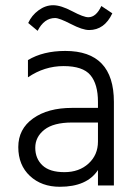

<svg xmlns="http://www.w3.org/2000/svg" viewBox="-20 -710 526 735"><path d="M191 -641Q149 -641 124 -592L88 -622Q101 -651 127.5 -670.5Q154 -690 183.5 -690Q213 -690 256.5 -667Q300 -644 318 -644Q348 -644 368 -687L410 -659Q380 -595 321 -595Q296 -595 251.5 -618Q207 -641 191 -641ZM209 5Q139 5 94.5 -36.5Q50 -78 50 -147Q50 -216 106.5 -256.5Q163 -297 256 -297H355V-320Q355 -388 326 -422.5Q297 -457 223.5 -457Q150 -457 87 -414V-480Q145 -515 230 -515Q416 -515 416 -320V0H355V-59Q313 5 209 5ZM355 -168V-241H256Q185 -241 150 -213.5Q115 -186 115 -144.5Q115 -103 142.5 -77Q170 -51 226.5 -51Q283 -51 319 -84Q355 -117 355 -168Z"/></svg>

Font: Hind Jalandhar Light
Style: Regular
Weight: 300
Designer: Namrata Goyal
Foundry: Indian Type Foundry
Version: Version 0.702;PS 1.0;hotconv 1.0.81;makeotf.lib2.5.63406